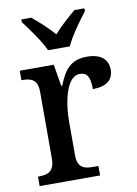

<svg xmlns="http://www.w3.org/2000/svg" viewBox="-86 -823 625 879"><g transform="rotate(-10 226.5 -383.0)"><path d="M172 -606H273C293 -651 340 -715 369 -753V-766H323C291 -740 250 -703 222 -671C194 -703 154 -740 122 -766H76V-753C105 -715 152 -651 172 -606ZM26 0H307V-44H281C242 -44 210 -52 210 -111V-271C210 -353 233 -474 295 -474C331 -474 343 -450 343 -395C409 -395 439 -423 439 -469C439 -516 407 -546 341 -546C262 -546 233 -499 208 -435H203L186 -536H28V-492H31C72 -492 103 -483 103 -424V-116C103 -53 71 -44 29 -44H26Z"/></g></svg>

Font: Noto Serif Hebrew SemiCondensed Medium
Style: Regular
Weight: 500
Width: 4
Designer: Monotype Design Team
Foundry: Monotype Imaging Inc.
Version: Version 2.004